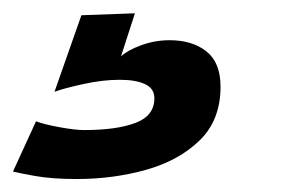

<svg xmlns="http://www.w3.org/2000/svg" viewBox="-118 -34 468 296"><path d="M0.5 242Q-38.5 242 -64.5 237.2Q-90.5 232.5 -98 230.5L-62.5 153Q-51 157.5 -26.8 162Q-2.5 166.5 12 166.5Q61.5 166.5 90.8 155.5Q120 144.5 120 117.5Q120 102.5 105.8 95.8Q91.5 89 66.5 89Q40.5 89 10.8 95.5Q-19 102 -34 107.5L7.5 -10.5L90 -13.5L68.5 53Q78.5 43.5 99.5 35.8Q120.5 28 143.5 28Q178.5 28 200.2 45.2Q222 62.5 222 99.5Q222 151 190 182.2Q158 213.5 107.2 227.8Q56.5 242 0.5 242Z"/></svg>

Font: Grandstander SemiBold
Style: Italic
Weight: 600
Italic angle: -15°
Designer: Tyler Finck
Foundry: Etcetera Type Co
Version: Version 1.200; ttfautohint (v1.8.3)